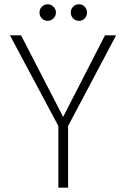

<svg xmlns="http://www.w3.org/2000/svg" viewBox="-20 -865 581 885"><path d="M249 -284.2 25.9 -702.1H77.1L271 -326.2L463.9 -702.1H515.1L293.9 -284.2V0H249ZM200.2 -769Q184.1 -769 173.1 -780Q162.1 -791 162.1 -807.1Q162.1 -823.2 173.1 -834.2Q184.1 -845.2 200.2 -845.2Q215.3 -845.2 226.6 -834Q237.8 -822.8 237.8 -807.1Q237.8 -791.5 226.6 -780.3Q215.3 -769 200.2 -769ZM344.2 -769Q328.1 -769 317.1 -780Q306.2 -791 306.2 -807.1Q306.2 -823.2 317.1 -834.2Q328.1 -845.2 344.2 -845.2Q359.9 -845.2 370.4 -834.2Q380.9 -823.2 380.9 -807.1Q380.9 -791 370.4 -780Q359.9 -769 344.2 -769Z"/></svg>

Font: SVN-Poppins ExtraLight
Style: Regular
Weight: 200
Designer: Ninad Kale (Devanagari), Jonny Pinhorn (Latin)
Foundry: Indian Type Foundry
Version: Version 3.002 2017